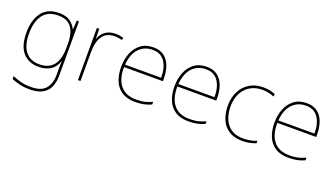

<svg xmlns="http://www.w3.org/2000/svg" viewBox="-67 -1061 3182 1825"><g transform="rotate(20 1524.0 -149.0)"><path d="M289.6 -538.1Q362.8 -538.1 402.1 -509Q441.4 -480 462.4 -437H464.4L469.7 -527.8H491.7V24.9Q491.7 86.9 470.2 136.7Q448.7 185.1 400.6 212.6Q352.5 240.2 272.5 240.2Q211.4 240.2 167 229Q122.6 217.8 86.4 203.1V172.9Q122.6 189.9 169.7 202.4Q216.8 214.8 272.5 214.8Q378.4 214.8 422.1 162.8Q465.8 110.8 465.8 24.9V-66.9Q465.8 -77.6 466.3 -90.1Q466.8 -102.5 467.8 -117.2H465.8Q447.8 -55.2 398.7 -22.7Q349.6 9.8 275.4 9.8Q173.8 9.8 116.2 -57.6Q58.6 -125 58.6 -255.9Q58.6 -386.2 116.2 -462.2Q173.8 -538.1 289.6 -538.1ZM289.6 -513.2Q184.6 -513.2 135 -445.1Q85.4 -377 85.4 -255.9Q85.4 -138.2 134.5 -76.7Q183.6 -15.1 275.4 -15.1Q333.5 -15.1 371.1 -35.6Q408.7 -56.2 429.2 -89.8Q449.7 -123 457.8 -164.1Q465.8 -205.1 465.8 -246.1V-293.9Q465.8 -356 449.7 -406.2Q433.6 -456.1 395.5 -484.6Q357.4 -513.2 289.6 -513.2Z M860.4 -536.1Q884.3 -536.1 903.8 -533Q923.3 -529.8 941.4 -524.9L935.5 -501Q916.5 -505.9 899.4 -508.5Q882.3 -511.2 860.4 -511.2Q777.3 -511.2 738.3 -453.1Q699.2 -395 699.2 -296.9V0H673.3V-527.8H697.3L699.2 -426.8H701.2Q715.3 -473.1 755.9 -504.6Q796.4 -536.1 860.4 -536.1Z M1244.1 -538.1Q1311.5 -538.1 1353.5 -505.4Q1396 -472.7 1416 -416.3Q1436 -359.9 1436 -291V-266.1H1043Q1041 -145 1095.5 -80.1Q1149.9 -15.1 1252.9 -15.1Q1285.2 -15.1 1310.3 -18.1Q1335.4 -21 1360.1 -28.6Q1384.8 -36.1 1416 -49.8V-22.9Q1377.9 -5.9 1339.6 2Q1301.3 9.8 1252.9 9.8Q1169.9 9.8 1117.7 -25.4Q1064.9 -60.1 1040.5 -121.1Q1016.1 -182.1 1016.1 -258.8Q1016.1 -334 1041 -397.5Q1065.9 -460.9 1116.5 -499.5Q1167 -538.1 1244.1 -538.1ZM1244.1 -513.2Q1160.2 -513.2 1106.7 -456.5Q1053.2 -399.9 1043.9 -291H1409.2Q1410.2 -390.1 1369.1 -451.7Q1328.1 -513.2 1244.1 -513.2Z M1783.7 -538.1Q1851.1 -538.1 1893.1 -505.4Q1935.5 -472.7 1955.6 -416.3Q1975.6 -359.9 1975.6 -291V-266.1H1582.5Q1580.6 -145 1635 -80.1Q1689.5 -15.1 1792.5 -15.1Q1824.7 -15.1 1849.9 -18.1Q1875 -21 1899.7 -28.6Q1924.3 -36.1 1955.6 -49.8V-22.9Q1917.5 -5.9 1879.2 2Q1840.8 9.8 1792.5 9.8Q1709.5 9.8 1657.2 -25.4Q1604.5 -60.1 1580.1 -121.1Q1555.7 -182.1 1555.7 -258.8Q1555.7 -334 1580.6 -397.5Q1605.5 -460.9 1656 -499.5Q1706.5 -538.1 1783.7 -538.1ZM1783.7 -513.2Q1699.7 -513.2 1646.2 -456.5Q1592.8 -399.9 1583.5 -291H1948.7Q1949.7 -390.1 1908.7 -451.7Q1867.7 -513.2 1783.7 -513.2Z M2338.4 9.8Q2253.9 9.8 2200.2 -25.9Q2146 -61 2120.6 -122.6Q2095.2 -184.1 2095.2 -261.2Q2095.2 -341.8 2127 -404.3Q2158.7 -466.8 2216.6 -502.4Q2274.4 -538.1 2355 -538.1Q2391.1 -538.1 2420.7 -532Q2450.2 -525.9 2478 -514.2L2473.1 -488.8Q2443.4 -502 2413.8 -507.6Q2384.3 -513.2 2355 -513.2Q2283.2 -513.2 2231 -481.4Q2178.2 -449.2 2150.1 -392.1Q2122.1 -335 2122.1 -261.2Q2122.1 -192.4 2144.5 -137.2Q2167 -81.1 2214.6 -48.1Q2262.2 -15.1 2338.4 -15.1Q2374 -15.1 2409.7 -22Q2445.3 -28.8 2474.1 -41V-16.1Q2449.2 -5.9 2414.3 2Q2379.4 9.8 2338.4 9.8Z M2794.9 -538.1Q2862.3 -538.1 2904.3 -505.4Q2946.8 -472.7 2966.8 -416.3Q2986.8 -359.9 2986.8 -291V-266.1H2593.8Q2591.8 -145 2646.2 -80.1Q2700.7 -15.1 2803.7 -15.1Q2835.9 -15.1 2861.1 -18.1Q2886.2 -21 2910.9 -28.6Q2935.5 -36.1 2966.8 -49.8V-22.9Q2928.7 -5.9 2890.4 2Q2852.1 9.8 2803.7 9.8Q2720.7 9.8 2668.5 -25.4Q2615.7 -60.1 2591.3 -121.1Q2566.9 -182.1 2566.9 -258.8Q2566.9 -334 2591.8 -397.5Q2616.7 -460.9 2667.2 -499.5Q2717.8 -538.1 2794.9 -538.1ZM2794.9 -513.2Q2710.9 -513.2 2657.5 -456.5Q2604 -399.9 2594.7 -291H2960Q2960.9 -390.1 2919.9 -451.7Q2878.9 -513.2 2794.9 -513.2Z"/></g></svg>

Font: Nokora Thin
Style: Regular
Weight: 100
Designer: Danh Hong
Version: Version 8.000; ttfautohint (v1.8.3)